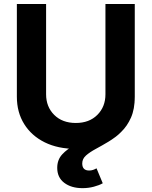

<svg xmlns="http://www.w3.org/2000/svg" viewBox="-20 -748 772 978"><path d="M366.2 10.3Q275.4 10.3 208 -22.9Q140.6 -56.2 103.3 -116Q65.9 -175.8 65.9 -255.4V-727.5H214.8V-267.6Q214.8 -204.1 256.1 -162.8Q297.4 -121.6 366.2 -121.6Q434.6 -121.6 475.8 -162.8Q517.1 -204.1 517.1 -267.6V-727.5H666.5V-255.4Q666.5 -175.8 628.7 -116Q590.8 -56.2 523.4 -22.9Q456.1 10.3 366.2 10.3ZM400.4 210.4Q343.3 210.4 307.4 183.3Q271.5 156.2 271.5 106.9Q271.5 65.9 296.9 38.3Q322.3 10.7 362.5 -9.8Q402.8 -30.3 448 -50.5Q493.2 -70.8 533.4 -96.7Q573.7 -122.6 599.1 -160.4Q624.5 -198.2 624.5 -255.4H666.5Q666.5 -192.4 647.2 -148.9Q627.9 -105.5 597.4 -76.2Q566.9 -46.9 532.7 -26.4Q498.5 -5.9 468 10.5Q437.5 26.9 418.2 43.9Q398.9 61 398.9 84.5Q398.9 120.6 434.1 120.6Q444.8 120.6 454.1 117.4Q463.4 114.3 471.7 109.4L503.4 185.5Q485.4 195.8 457.8 203.1Q430.2 210.4 400.4 210.4Z"/></svg>

Font: Inter-Bold
Style: Bold
Weight: 700
Designer: Rasmus Andersson
Foundry: rsms
Version: Version 4.000;git-a52131595